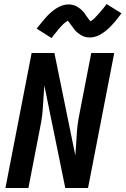

<svg xmlns="http://www.w3.org/2000/svg" viewBox="-20 -933 623 953"><path d="M7 0 137 -670H250L354 -161Q356 -191 358 -221Q360 -251 362 -281Q364 -311 369.5 -341.5Q375 -372 381 -402L433 -670H547L417 0H304L200 -509Q198 -479 196 -449Q194 -419 192 -389Q190 -359 184.5 -328.5Q179 -298 173 -268L121 0ZM236 -744 162 -791Q176 -808 187.5 -822.5Q199 -837 210 -849Q221 -861 232.5 -871Q244 -881 258 -890.5Q272 -900 288 -905.5Q304 -911 320 -911Q325 -911 329.5 -910.5Q334 -910 338.5 -909Q343 -908 348 -906.5Q353 -905 357 -903Q361 -901 365 -898.5Q369 -896 372.5 -893.5Q376 -891 380 -888Q384 -885 387 -881.5Q390 -878 393.5 -874.5Q397 -871 399.5 -867.5Q402 -864 404 -860.5Q406 -857 408.5 -854Q411 -851 414.5 -846Q418 -841 421 -837Q424 -833 427 -830Q430 -827 430 -825H425Q425 -826 429 -828Q433 -830 436.5 -832Q440 -834 443.5 -837.5Q447 -841 449 -842.5Q451 -844 452.5 -846Q454 -848 456 -850Q458 -852 460.5 -854.5Q463 -857 465 -859.5Q467 -862 469.5 -864.5Q472 -867 474.5 -870Q477 -873 479.5 -876Q482 -879 485 -882.5Q488 -886 491 -889.5Q494 -893 497 -897Q500 -901 503 -905Q506 -909 509 -913L583 -867Q570 -849 558 -834.5Q546 -820 535.5 -808.5Q525 -797 513.5 -787Q502 -777 488 -767.5Q474 -758 458 -752.5Q442 -747 426 -747Q421 -747 416 -747.5Q411 -748 406.5 -749Q402 -750 397.5 -751.5Q393 -753 389 -755Q385 -757 381 -759.5Q377 -762 373.5 -764.5Q370 -767 366 -770Q362 -773 358.5 -776.5Q355 -780 352 -783.5Q349 -787 346.5 -790.5Q344 -794 341.5 -797.5Q339 -801 336.5 -804Q334 -807 330.5 -812Q327 -817 324.5 -820.5Q322 -824 318.5 -827.5Q315 -831 315 -832Q316 -833 316 -833H317Q318 -833 319.5 -833Q321 -833 320 -832L316 -830Q313 -828 309.5 -825.5Q306 -823 302 -820Q298 -817 296.5 -815.5Q295 -814 293 -812Q291 -810 289 -808Q287 -806 284.5 -803.5Q282 -801 280 -798.5Q278 -796 275.5 -793.5Q273 -791 270.5 -788Q268 -785 265.5 -781.5Q263 -778 260.5 -775Q258 -772 254.5 -768Q251 -764 248.5 -760.5Q246 -757 242.5 -753Q239 -749 236 -744Z"/></svg>

Font: Lode
Style: Bold Italic
Weight: 700
Italic angle: -11°
Monospace: yes
Designer: Belleve Invis
Foundry: Belleve Invis
Version: Version 29.2.0; ttfautohint (v1.8.3)